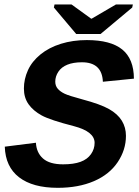

<svg xmlns="http://www.w3.org/2000/svg" viewBox="-20 -853 640 882"><path d="M245.1 9.8Q130.4 9.8 67.6 -38.6Q4.9 -86.9 2 -179.2L145 -197.3Q147.5 -151.4 177.7 -124.8Q208 -98.1 270 -98.1Q318.4 -98.1 349.9 -109.6Q381.3 -121.1 397.9 -144.8Q414.6 -168.5 414.6 -196.8Q414.6 -248.5 319.8 -273.4Q210.9 -301.3 171.9 -322.5Q132.8 -343.8 111.3 -374Q89.8 -404.3 89.8 -446.3Q89.8 -489.7 108.4 -530.5Q127 -571.3 166 -603Q205.1 -634.8 260 -651.9Q314.9 -668.9 378.9 -668.9Q488.3 -668.9 541.5 -625.7Q594.7 -582.5 595.2 -491.7L452.6 -477.5Q448.7 -566.9 356.4 -566.9Q316.9 -566.9 289.6 -555.9Q262.2 -544.9 248 -523.4Q233.9 -502 233.9 -478Q233.9 -458.5 245.4 -445.3Q256.8 -432.1 276.6 -422.6Q296.4 -413.1 358.4 -396.5Q440.9 -374.5 480.7 -352.1Q520.5 -329.6 539.6 -298.6Q558.6 -267.6 558.6 -229Q558.6 -164.6 520.5 -107.9Q482.4 -51.3 411.4 -20.8Q340.3 9.8 245.1 9.8ZM441.9 -696.8H330.1L227.5 -818.4L230.5 -832.5H308.6L398.9 -767.1H400.9L512.7 -832.5H590.3L587.4 -818.4Z"/></svg>

Font: Cousine
Style: Bold Italic
Weight: 700
Italic angle: -12°
Monospace: yes
Designer: Steve Matteson
Foundry: Ascender Corporation
Version: Version 1.20